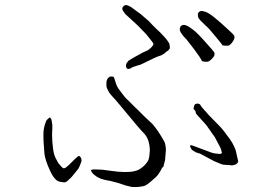

<svg xmlns="http://www.w3.org/2000/svg" viewBox="-20 -738 1040 756"><path d="M580 -250Q589 -240 601 -223Q606 -216 612 -206Q627 -181 628 -179Q634 -160 633 -144Q630 -113 630 -108Q629 -105 624 -84V-83Q623 -82 620 -79Q616 -75 613 -67Q610 -62 605 -54Q599 -45 592 -39Q565 -14 553 -8Q546 -4 525 -2Q514 -1 498 -2Q495 -3 474 -8L453 -15Q445 -18 436 -20Q420 -24 413 -26H412Q399 -28 388 -31Q379 -33 369 -38Q360 -42 356 -46Q347 -52 343 -58Q338 -65 338 -68Q340 -70 350 -71Q362 -71 381 -70Q399 -68 412 -66Q443 -62 444 -62Q473 -60 486 -61Q508 -62 522 -68Q534 -73 548 -86Q561 -99 565 -110Q569 -123 570 -146Q569 -191 546 -214Q538 -220 444 -334Q430 -351 428 -352Q424 -357 417 -364.5Q410 -372 404.5 -383.5Q399 -395 399 -399.5Q399 -404 399 -410.5Q399 -417 401 -423Q403 -429 408 -433Q413 -437 417.5 -437Q422 -437 425.5 -436Q429 -435 431 -427Q433 -419 437 -408Q441 -397 445 -391Q449 -385 462.5 -367.5Q476 -350 479.5 -347.5Q483 -345 498.5 -329Q514 -313 522 -306Q524 -304 548 -280Q575 -255 580 -250ZM542 -531 504 -510Q488 -500 486 -499Q483 -496 479 -490Q476 -485 476 -480Q476 -474 478 -471Q481 -467 484 -466Q486 -466 495 -469Q500 -474 518 -479Q535 -483 543 -488Q548 -490 582 -507Q598 -515 617 -521Q619 -522 628 -528Q635 -535 639 -537Q643 -539 648 -546Q649 -548 649 -551L647 -565Q646 -568 640 -577Q633 -587 627 -593Q607 -615 596 -624Q594 -626 578 -642Q569 -651 566 -655Q543 -675 532 -684Q531 -685 510 -700Q496 -711 491 -713Q481 -718 477 -718Q470 -718 466 -713Q460 -707 462 -701Q464 -694 474 -682Q475 -681 497 -661Q507 -652 523 -637Q539 -621 556 -603Q568 -588 575 -579Q583 -569 584 -566Q585 -565 583 -561Q581 -557 578 -554Q576 -551 571 -547Q565 -542 562 -540ZM807 -225Q797 -238 795 -242Q794 -244 771 -269Q751 -291 751 -292Q752 -300 743 -308Q741 -310 744 -319Q746 -324 747 -327Q748 -328 755 -330Q760 -331 766 -328Q770 -325 773 -318Q774 -316 802 -285Q836 -250 846 -240Q858 -228 886 -189Q895 -176 900 -165Q908 -149 909 -142L918 -102Q918 -99 912 -93Q910 -91 904 -89Q893 -86 891 -87Q889 -88 866 -89Q857 -89 848 -93Q834 -99 822 -104L781 -126Q771 -131 770 -132Q766 -134 758 -136Q752 -137 745 -142Q739 -145 735 -149Q732 -153 732 -154Q731 -156 729 -160Q727 -164 731 -166Q734 -167 746 -162Q762 -156 762 -156Q766 -155 797 -143Q817 -135 825 -134L844 -132Q852 -131 854 -138Q853 -138 850 -151Q848 -157 839 -173Q832 -186 826 -198Q813 -215 807 -225ZM229 -76Q232 -74 239 -78Q242 -80 252 -89Q258 -95 273 -110Q287 -123 290 -124Q293 -125 298 -118Q301 -114 301 -106Q301 -103 298 -95Q292 -79 288 -73L262 -41L245 -25Q237 -19 231 -20L218 -22Q196 -24 177 -66Q158 -107 155 -133Q152 -173 152 -174Q151 -178 151 -210Q151 -227 156 -245Q161 -261 163 -264Q167 -269 175 -275Q176 -276 178 -274Q180 -273 182 -269Q183 -265 184 -260Q185 -249 186 -248Q186 -245 186 -232Q185 -219 185 -210Q185 -203 186 -181Q188 -159 189 -152Q191 -136 194 -128Q198 -116 203 -108Q208 -98 212 -93Q224 -78 229 -76ZM823 -601Q804 -625 789 -638Q776 -650 768.5 -658Q761 -666 760 -672Q758 -679 760 -686Q762 -691 767 -693Q772 -696 779 -694Q788 -693 799 -687Q812 -679 822 -671Q837 -659 856 -642Q901 -602 902.5 -597Q904 -592 902.5 -586Q901 -580 895 -572Q889 -564 884 -560.5Q879 -557 869 -558Q857 -558 855 -561Q855 -563 823 -601ZM746 -542Q719 -577 715 -582Q702 -595 696 -604Q690 -612 688 -619Q687 -625 690 -632Q692 -637 698 -639Q703 -641 710 -639Q718 -637 729 -629Q741 -621 751 -612Q765 -599 782 -580Q822 -536 824 -531Q826 -526 824 -520Q822 -514 815 -507Q808 -500 803 -497Q798 -494 786.5 -495Q775 -496 774 -500Q771 -508 746 -542Z"/></svg>

Font: ToneOZ-Pinyin-Tsuipita-TC
Style: Regular
Weight: 400
Designer: ÂÆ£ÂøóÂáåJeffrey Xuan(jeffreyx@gmail.com, ToneOZ.com) ÈòøÂù§(cjkFonts)
Foundry: ToneOZ
Version: Version 0.24071